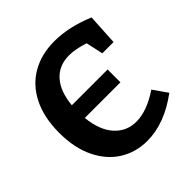

<svg xmlns="http://www.w3.org/2000/svg" viewBox="-192 -864 1025 1025"><g transform="rotate(-45 320.5 -352.0)"><path d="M609 -87Q476 12 344 12Q259 12 190.5 -30.5Q122 -73 82 -155Q42 -237 42 -351Q42 -467 83 -549Q124 -631 198 -673.5Q272 -716 369 -716Q479 -716 600 -665L590 -489H505L484 -586Q419 -607 372 -607Q295 -607 249 -555.5Q203 -504 194 -408H464V-311H195Q205 -211 253.5 -156.5Q302 -102 376 -102Q457 -102 553 -167Z"/></g></svg>

Font: Bitter Pro
Style: Bold
Weight: 700
Designer: Sol Matas, and Bitter project Authors
Foundry: Sol Matas
Version: Version 1.010